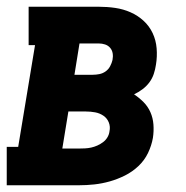

<svg xmlns="http://www.w3.org/2000/svg" viewBox="-31 -550 551 570"><path d="M-11 0V-114H23L73 -416H54V-530H262Q287 -530 311 -526.5Q335 -523 356.5 -513.5Q378 -504 395 -488.5Q412 -473 422 -452Q432 -431 434 -406.5Q436 -382 432 -358Q430 -344 425.5 -330.5Q421 -317 412.5 -305.5Q404 -294 392 -285Q380 -276 367 -270Q382 -260 395 -247Q408 -234 415.5 -217Q423 -200 424.5 -180.5Q426 -161 423 -141Q419 -118 408.5 -96Q398 -74 380 -57Q362 -40 340 -29Q318 -18 295 -11.5Q272 -5 249 -2.5Q226 0 203 0ZM190 -328H244Q254 -328 264 -330Q274 -332 282.5 -338Q291 -344 296 -353.5Q301 -363 303 -372Q305 -382 303.5 -391.5Q302 -401 296 -408Q290 -415 281 -418Q272 -421 262 -421H205ZM203 -109Q212 -109 221.5 -109.5Q231 -110 240 -112Q249 -114 258 -118Q267 -122 275 -128Q283 -134 288 -142.5Q293 -151 294 -160Q297 -174 292 -186.5Q287 -199 276 -206.5Q265 -214 251.5 -216.5Q238 -219 224 -219H172L154 -109Z"/></svg>

Font: Iosevka Curly Slab HvObl
Style: Regular
Weight: 900
Italic angle: -9°
Monospace: yes
Designer: Belleve Invis
Foundry: Belleve Invis
Version: Version 11.1.0; ttfautohint (v1.8.3)